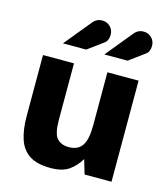

<svg xmlns="http://www.w3.org/2000/svg" viewBox="-110 -813 791 910"><g transform="rotate(15 285.0 -357.5)"><path d="M222 12Q156 12 118.5 -12.5Q81 -37 65.5 -84Q50 -131 50 -198V-496H202V-219Q202 -151 222.5 -128.5Q243 -106 280 -106Q325 -106 345.5 -136Q366 -166 366 -235V-496H519V0H387L366 -70Q344 -33 311.5 -10.5Q279 12 222 12ZM127 -574 236 -707Q253 -727 279 -727Q303 -727 319 -711Q335 -695 335 -671Q335 -658 330.5 -647Q326 -636 316 -629L241 -574ZM330 -574 439 -707Q456 -727 482 -727Q506 -727 522 -711Q538 -695 538 -671Q538 -658 533.5 -647Q529 -636 519 -629L444 -574Z"/></g></svg>

Font: Atkinson Hyperlegible
Style: Bold
Weight: 700
Designer: Elliott Scott, Megan Eiswerth, Linus Boman, Theodore Petrosky
Foundry: Braille Institute
Version: Version 1.006; ttfautohint (v1.8.3)